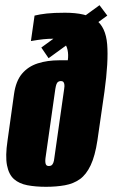

<svg xmlns="http://www.w3.org/2000/svg" viewBox="-20 -711 434 739"><path d="M157 8Q117 8 85.5 2Q54 -4 34 -21.5Q14 -39 7 -74.5Q0 -110 9 -170L34 -349Q41 -399 64.5 -427Q88 -455 125 -467Q162 -479 209 -479Q217 -479 225 -479Q233 -479 241 -479Q244 -500 240 -519Q236 -538 223.5 -550Q211 -562 187 -562Q166 -562 147 -560Q128 -558 99 -553L113 -651Q133 -656 160 -659Q187 -662 230 -662Q311 -662 349 -634.5Q387 -607 392.5 -540.5Q398 -474 382 -358L355 -171Q346 -111 329 -75Q312 -39 287.5 -21.5Q263 -4 230 2Q197 8 157 8ZM168 -72Q174 -72 178 -74.5Q182 -77 185 -84Q188 -91 189 -102L227 -369Q229 -381 227.5 -387.5Q226 -394 223 -396.5Q220 -399 214 -399Q209 -399 204.5 -396.5Q200 -394 197.5 -387.5Q195 -381 193 -369L155 -102Q154 -93 154.5 -87.5Q155 -82 156.5 -78.5Q158 -75 161 -73.5Q164 -72 168 -72ZM167 -487 139 -528 363 -691 393 -651Z"/></svg>

Font: Alumni Sans Black
Style: Italic
Weight: 900
Italic angle: -8°
Version: Version 1.016